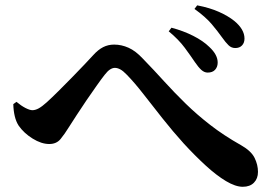

<svg xmlns="http://www.w3.org/2000/svg" viewBox="-20 -750 1040 729"><path d="M720.2 -513.9Q704.8 -536.9 681.7 -568.3Q658.6 -599.6 620.6 -631.1L631 -644.8Q675.6 -633.1 713.6 -613.9Q751.5 -594.7 774.6 -571.9Q807.3 -541.7 806.5 -511.3Q806.2 -495.5 796.5 -484.9Q786.7 -474.4 768.5 -474.4Q755.8 -474.4 744.4 -484.6Q733.1 -494.9 720.2 -513.9ZM822.3 -609.1Q807.6 -629.9 784.2 -657.9Q760.7 -685.8 718.4 -716.1L728.7 -729.7Q776.6 -720.5 811.6 -704.8Q846.7 -689 869.5 -670.6Q908.3 -638.6 908.3 -603.6Q908.3 -587.3 898.9 -577.5Q889.6 -567.6 873.3 -567.6Q858.6 -567.6 847.8 -578.1Q836.9 -588.5 822.3 -609.1ZM30.5 -354.6 42.6 -363.3Q59.9 -348.7 76.5 -340.1Q93.2 -331.6 102.8 -331.6Q114.3 -331.6 127 -338.6Q139.7 -345.6 157.6 -361.7Q176.8 -379.1 201.8 -404Q226.8 -428.8 253.1 -455.7Q279.4 -482.7 301.1 -505.5Q322.8 -528.2 334.2 -540.9Q352.5 -561.2 371.6 -571Q390.6 -580.7 413.4 -580.7Q441.4 -580.7 468.1 -568.7Q494.9 -556.8 522 -527.7Q565.4 -483 604.4 -439.9Q643.5 -396.9 685.5 -356Q727.5 -315 778.4 -275.5Q829.3 -235.9 895.9 -198.3Q933.7 -176.7 946.6 -150.6Q959.5 -124.5 959.5 -97.4Q959.5 -72 944.2 -56.4Q929 -40.8 901.7 -40.8Q874.3 -40.8 838 -62.4Q801.8 -84.1 761.1 -121.4Q720.3 -158.8 678.1 -204.6Q635.8 -251.4 597.1 -300.4Q558.4 -349.4 524.4 -393Q490.4 -436.7 461.8 -465.9Q447.8 -480.6 436.8 -486.5Q425.9 -492.3 416.3 -492.3Q407.3 -492.3 397.8 -486.2Q388.3 -480.1 377.1 -465.6Q364.8 -449.9 346.4 -423.8Q328 -397.8 308.2 -368.9Q288.4 -339.9 271 -312.9Q253.5 -285.8 241.5 -267.1Q225.4 -240.9 209.9 -222.1Q194.5 -203.2 167 -203.2Q137.1 -203.2 103.9 -223.8Q70.7 -244.4 50.8 -273Q40.9 -288.3 36 -309.1Q31.1 -330 30.5 -354.6Z"/></svg>

Font: Source Han Serif JP VF
Style: Regular
Weight: 250
Designer: Ryoko NISHIZUKA 西塚涼子 (kana & ideographs); Frank Grießhammer (Latin, Greek & Cyrillic); Wenlong ZHANG 张文龙 (bopomofo); San
Foundry: Adobe
Version: Version 2.001;hotconv 1.1.0;makeotfexe 2.6.0